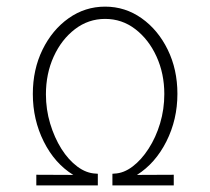

<svg xmlns="http://www.w3.org/2000/svg" viewBox="-20 -559 634 579"><path d="M89.5 0H275V-35L269 -35.5Q240.5 -36.5 213.5 -56.5Q186.5 -76.5 165.2 -110.2Q144 -144 131.2 -186.5Q118.5 -229 118.5 -274.5Q118.5 -337 142 -388.5Q165.5 -440 206 -471Q246.5 -502 297 -502Q348 -502 388.2 -471Q428.5 -440 452 -388.5Q475.5 -337 475.5 -275.5Q475.5 -229.5 462.8 -187Q450 -144.5 428.2 -110.8Q406.5 -77 379.8 -56.8Q353 -36.5 325 -35.5L319 -35V0H504V-32L393 -31.5Q448.5 -66.5 481.8 -132.5Q515 -198.5 515 -276Q515 -349.5 485.8 -409.2Q456.5 -469 407 -504Q357.5 -539 297 -539Q236.5 -539 187 -504Q137.5 -469 108.2 -409.2Q79 -349.5 79 -275.5Q79 -198 112 -132Q145 -66 201 -31.5L89.5 -32Z"/></svg>

Font: Spartan ExtraLight
Style: Regular
Weight: 200
Designer: Matt Bailey, Mirko Velimirovic
Foundry: Matt Bailey
Version: Version 1.003; ttfautohint (v1.8.3)